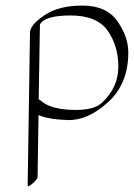

<svg xmlns="http://www.w3.org/2000/svg" viewBox="-20 -396 475 681"><path d="M117.2 -43Q119.6 -43.5 125.5 -38.1Q158.2 -9.3 234.4 -6.3Q310.5 -3.4 340.8 -30.8Q399.4 -84.5 399.7 -158.7Q399.9 -232.9 362.1 -286.9Q324.2 -340.8 231.7 -341.1Q139.2 -341.3 121.6 -309.6ZM116.7 12.2 113.3 231Q113.3 239.3 95.7 254.6Q78.1 270 78.1 261.7L86.4 -280.8Q86.9 -307.6 137.7 -342Q188.5 -376.5 273.2 -376.2Q357.9 -376 396.5 -320.8Q435.1 -265.6 435.1 -209.5Q435.1 -98.6 362.8 -33.2Q290.5 32.2 220.2 29.8Q149.9 27.3 116.7 12.2Z"/></svg>

Font: ML-NILA05
Style: Regular
Weight: 400
Designer: CLT@C-DIT
Version: Version ML-NILA05 1.0